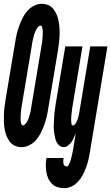

<svg xmlns="http://www.w3.org/2000/svg" viewBox="-42 -763 583 1006"><path d="M71 8Q52 8 35.5 0.5Q19 -7 8.5 -21.5Q-2 -36 -8.5 -52.5Q-15 -69 -18 -88Q-21 -107 -21.5 -125.5Q-22 -144 -21.5 -163Q-21 -182 -18.5 -201Q-16 -220 -13 -240L38 -545Q41 -565 46 -586Q51 -607 58.5 -627.5Q66 -648 76 -668Q86 -688 100.5 -705Q115 -722 135.5 -732.5Q156 -743 177 -743Q196 -743 212.5 -735.5Q229 -728 239.5 -713.5Q250 -699 256.5 -682.5Q263 -666 266 -647Q269 -628 270 -609.5Q271 -591 270 -572Q269 -553 266.5 -534Q264 -515 261 -495L210 -190Q207 -170 202 -149Q197 -128 189.5 -107.5Q182 -87 172 -67Q162 -47 147.5 -30Q133 -13 112.5 -2.5Q92 8 71 8ZM78 -106Q84 -106 90 -112.5Q96 -119 100 -125.5Q104 -132 106.5 -139Q109 -146 111 -153Q113 -160 115 -167Q117 -174 118.5 -181Q120 -188 121 -195Q122 -202 123 -209L174 -514Q175 -520 176 -526Q177 -532 178 -538.5Q179 -545 179.5 -551Q180 -557 180.5 -563Q181 -569 181.5 -575Q182 -581 182 -587Q182 -593 182 -599Q182 -605 181 -611Q180 -617 177.5 -623Q175 -629 170 -629Q164 -629 158 -622.5Q152 -616 148.5 -609.5Q145 -603 142 -596Q139 -589 137 -582Q135 -575 133.5 -568Q132 -561 130 -554Q128 -547 127 -540Q126 -533 125 -526L74 -221Q73 -215 72 -209Q71 -203 70 -196.5Q69 -190 68.5 -184Q68 -178 67.5 -172Q67 -166 66.5 -160Q66 -154 66 -148Q66 -142 66 -136Q66 -130 67 -124Q68 -118 70.5 -112Q73 -106 78 -106ZM294 223Q276 223 259 217.5Q242 212 230 200Q218 188 211 172.5Q204 157 201 139.5Q198 122 198 104Q198 86 201 68L202 65H291V66Q290 73 289.5 79.5Q289 86 290 92.5Q291 99 295.5 104Q300 109 307 109Q313 109 316.5 103Q320 97 322.5 91.5Q325 86 327 80Q329 74 330.5 68Q332 62 333.5 56Q335 50 336 44.5Q337 39 338.5 33Q340 27 341 21L355 -65Q350 -53 345 -41.5Q340 -30 333 -19.5Q326 -9 314.5 -0.5Q303 8 292 8Q280 8 270 0.5Q260 -7 254.5 -18.5Q249 -30 246.5 -42Q244 -54 242 -67Q240 -80 239.5 -93Q239 -106 240 -119Q241 -132 241.5 -145Q242 -158 243.5 -171.5Q245 -185 247 -198Q249 -211 251 -225L300 -520H390L338 -206Q337 -201 336 -195.5Q335 -190 335 -185Q335 -180 334 -174.5Q333 -169 332.5 -164Q332 -159 331.5 -153.5Q331 -148 331 -143Q331 -138 331 -132.5Q331 -127 331.5 -122Q332 -117 333 -111.5Q334 -106 339 -106Q346 -106 351 -112Q356 -118 359 -124.5Q362 -131 364.5 -137.5Q367 -144 368.5 -150.5Q370 -157 371.5 -164Q373 -171 374 -177L431 -520H521L428 40Q425 59 420 79Q415 99 408 117.5Q401 136 391 154.5Q381 173 366.5 189Q352 205 333 214Q314 223 294 223Z"/></svg>

Font: Iosevka Term Curly Heavy
Style: Italic
Weight: 900
Italic angle: -9°
Designer: Belleve Invis
Foundry: Belleve Invis
Version: Version 32.3.0